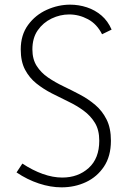

<svg xmlns="http://www.w3.org/2000/svg" viewBox="-20 -796 553 824"><path d="M244 8Q197 8 147 -8.5Q97 -25 51 -56L76 -94Q120 -65 163.5 -49.5Q207 -34 247 -34Q315 -34 360.5 -75Q406 -116 406 -192Q406 -238 387.5 -268.5Q369 -299 339 -321Q309 -343 273.5 -360Q238 -377 202 -395.5Q166 -414 136 -438Q106 -462 87.5 -497Q69 -532 69 -584Q69 -646 100.5 -689Q132 -732 181 -754Q230 -776 281 -776Q318 -776 353 -764.5Q388 -753 415.5 -729.5Q443 -706 459 -669L418 -649Q396 -693 357.5 -713.5Q319 -734 277 -734Q238 -734 201.5 -716.5Q165 -699 142 -666Q119 -633 119 -584Q119 -542 137.5 -513Q156 -484 186 -463.5Q216 -443 251.5 -426Q287 -409 323 -390Q359 -371 389 -345.5Q419 -320 437.5 -283Q456 -246 456 -192Q456 -126 426.5 -81.5Q397 -37 349 -14.5Q301 8 244 8Z"/></svg>

Font: Yaldevi ExtraLight ExtraLight
Style: Regular
Weight: 250
Version: Version 1.100